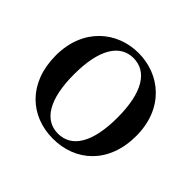

<svg xmlns="http://www.w3.org/2000/svg" viewBox="-136 -706 885 885"><g transform="rotate(45 306.0 -263.5)"><path d="M305 16C452 16 568 -85 568 -265C568 -444 445 -543 305 -543C166 -543 43 -443 43 -265C43 -86 158 16 305 16ZM305 -17C217 -17 164 -100 164 -263C164 -426 217 -510 305 -510C394 -510 447 -426 447 -263C447 -100 394 -17 305 -17Z"/></g></svg>

Font: Noto Serif CJK JP SemiBold
Style: Regular
Weight: 600
Designer: Ryoko NISHIZUKA 西塚涼子 (kana & ideographs); Frank Grießhammer (Latin, Greek & Cyrillic); Wenlong ZHANG 张文龙 (bopomofo); San
Foundry: Adobe
Version: Version 2.001;hotconv 1.1.0;makeotfexe 2.6.0